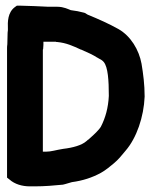

<svg xmlns="http://www.w3.org/2000/svg" viewBox="-20 -676 537 681"><path d="M5 -46 14 -39C32 -23 58 -15 86 -15H103C138 -15 173 -18 203 -21L207 -22L211 -23C214 -24 219 -25 235 -30C273 -35 307 -46 338 -63C356 -73 372 -87 383 -96C401 -111 410 -123 425 -141C465 -187 490 -262 493 -333V-334C493 -376 488 -414 482 -450C473 -499 444 -548 400 -573C366 -592 330 -608 291 -624L281 -630L278 -631C263 -635 248 -638 231 -640C223 -643 206 -652 184 -652H152C119 -654 84 -655 49 -656H40L33 -651C7 -632 7 -598 8 -575V-569L7 -560L6 -519C5 -514 5 -507 5 -505ZM132 -138V-499V-500L133 -502L134 -517V-518V-528H178L180 -527H183C215 -524 239 -513 267 -500H268C289 -491 311 -481 326 -471H327L328 -470C339 -464 343 -462 348 -456C363 -438 366 -391 366 -336C364 -294 354 -258 338 -227C332 -216 312 -197 299 -186L295 -182C294 -182 290 -179 286 -175C270 -161 239 -152 204 -148C178 -144 162 -138 143 -138Z"/></svg>

Font: SolarCharger
Style: 1050
Weight: 1000
Designer: Mew Too
Foundry: Cannot Into Space Fonts/KineticPlasma Fonts
Version: Version 1.100